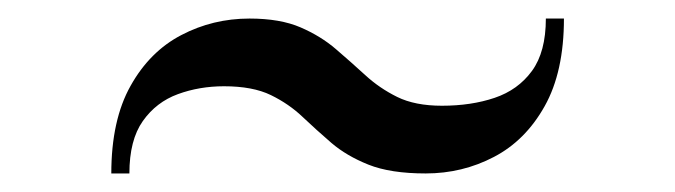

<svg xmlns="http://www.w3.org/2000/svg" viewBox="-20 -530 728 207"><path d="M439 -343Q401 -343 377.2 -352.5Q353.5 -362 337.2 -376Q321 -390 306.2 -404Q291.5 -418 272 -427.5Q252.5 -437 221.5 -437Q195 -437 171.8 -428.5Q148.5 -420 134 -399.5Q119.5 -379 119.5 -343H100Q100 -400.5 120.8 -437.5Q141.5 -474.5 175.5 -492.2Q209.5 -510 249 -510Q282 -510 304 -500.5Q326 -491 342.2 -477Q358.5 -463 373.8 -449Q389 -435 408.2 -425.5Q427.5 -416 456.5 -416Q488 -416 513.2 -424.5Q538.5 -433 553.5 -453.5Q568.5 -474 568.5 -510H588Q588 -452.5 567.2 -415.5Q546.5 -378.5 512.5 -360.8Q478.5 -343 439 -343Z"/></svg>

Font: Bodoni Moda 11pt
Style: Regular
Weight: 400
Version: Version 2.004